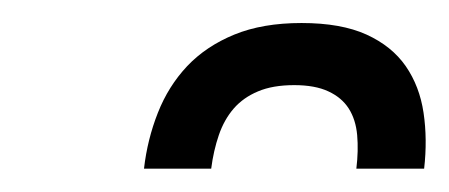

<svg xmlns="http://www.w3.org/2000/svg" viewBox="-20 -702 388 166"><path d="M104.5 -556.2ZM240.7 -682.1Q274.9 -682.1 296.9 -672.1Q318.8 -662.1 330.8 -644.8Q342.8 -627.4 346.2 -604.5Q349.6 -581.5 346.7 -556.2H288.1Q290 -571.8 288.8 -585.2Q287.6 -598.6 281.5 -608.2Q275.4 -617.7 263.9 -623Q252.4 -628.4 234.4 -628.4Q215.8 -628.4 203.1 -623Q190.4 -617.7 182.1 -608.2Q173.8 -598.6 169.2 -585.2Q164.6 -571.8 162.6 -556.2H104.5Q107.4 -581.5 116.5 -604.5Q125.5 -627.4 141.8 -644.8Q158.2 -662.1 182.6 -672.1Q207 -682.1 240.7 -682.1Z"/></svg>

Font: Carlito
Style: Italic
Weight: 400
Italic angle: -7°
Designer: Lukasz Dziedzic
Foundry: tyPoland Lukasz Dziedzic
Version: Version 1.104